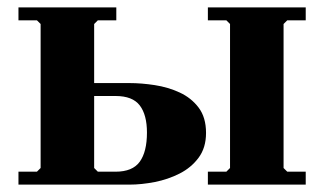

<svg xmlns="http://www.w3.org/2000/svg" viewBox="-20 -500 878 520"><path d="M748 -45 758 -35H808V0H543V-35H593L603 -45V-435L593 -445H543V-480H808V-445H758L748 -435ZM30 0V-35H80L90 -45V-435L80 -445H30V-480H295V-445H245L235 -435V-275H331Q363 -275 399 -269.5Q435 -264 466.5 -249.5Q498 -235 518 -208.5Q538 -182 538 -140Q538 -100 518 -73Q498 -46 466.5 -30Q435 -14 399 -7Q363 0 331 0ZM245 -35H293Q339 -35 358.5 -62Q378 -89 378 -141Q378 -189 358.5 -214.5Q339 -240 293 -240H235V-45Z"/></svg>

Font: Brygada 1918
Style: Bold
Weight: 700
Designer: Mateusz Machalski | Borys Kosmynka | Przemek Hoffer
Foundry: NIEPODLEGLA 2018
Version: Version 3.006